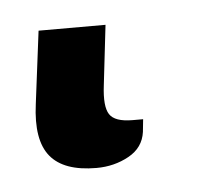

<svg xmlns="http://www.w3.org/2000/svg" viewBox="-28 6 237 220"><g transform="rotate(-5 90.0 116.0)"><path d="M23 35H100L92 104Q89 128 95 137.2Q101 146.5 121.5 146.5H133.5L132 161Q129.5 179 112.8 188.2Q96 197.5 75.5 197.5Q38 197.5 22.5 178.5Q7 159.5 12.5 118.5Z"/></g></svg>

Font: Lato Semibold
Style: Italic
Weight: 600
Italic angle: -7°
Designer: Lukasz Dziedzic
Foundry: tyPoland Lukasz Dziedzic
Version: Version 2.006; 2014-01-15